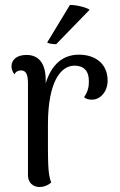

<svg xmlns="http://www.w3.org/2000/svg" viewBox="-20 -740 481 769"><path d="M339 -701C327 -710 285 -721 260 -720L169 -570C174 -565 194 -563 205 -563ZM296 -521C232 -521 186 -482 163 -406V-411C165 -484 137 -520 86 -520C48 -520 26 -501 26 -474C26 -463 30 -453 38 -442C44 -456 57 -458 64 -458C83 -458 92 -444 92 -406V-38C92 -8 113 9 138 9C161 9 177 -2 185 -9C171 -47 172 -82 172 -241C172 -414 224 -477 278 -477C315 -477 336 -457 336 -415C336 -393 333 -375 317 -351C323 -344 336 -340 352 -341C383 -343 411 -373 411 -417C411 -484 363 -521 296 -521Z"/></svg>

Font: Arima Koshi
Style: Regular
Weight: 400
Designer: Joana Correia and Natanael Gama
Foundry: NDISCOVER
Version: Version 1.019;PS 001.019;hotconv 1.0.88;makeotf.lib2.5.64775